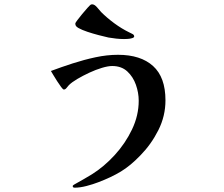

<svg xmlns="http://www.w3.org/2000/svg" viewBox="-20 -796 1040 890"><path d="M747 -331Q747 -438 689.5 -490Q632 -542 527 -542Q476 -542 422.5 -530.5Q369 -519 316.5 -502Q264 -485 216 -467Q219 -462 227 -448.5Q235 -435 245 -419.5Q255 -404 263.5 -392.5Q272 -381 276 -381Q283 -381 289 -389Q295 -397 299 -401Q313 -415 338.5 -430Q364 -445 394 -459Q424 -473 452.5 -481.5Q481 -490 500 -490Q543 -490 570 -465Q597 -440 610 -403Q623 -366 623 -329Q623 -261 592 -196Q561 -131 511.5 -77Q462 -23 406 12Q387 24 368 34.5Q349 45 330 56Q329 56 323 60Q317 64 317 66Q317 74 326 74Q351 74 381.5 66Q412 58 435 49Q496 26 540.5 -1Q585 -28 631 -76Q681 -127 714 -192.5Q747 -258 747 -331ZM602 -627Q602 -635 593 -639Q584 -643 579 -646Q544 -663 510 -688Q476 -713 449 -740Q442 -748 430 -762Q418 -776 407 -776Q404 -776 400 -774Q397 -772 385.5 -759.5Q374 -747 361 -731Q348 -715 338.5 -702.5Q329 -690 329 -687Q329 -679 333 -674.5Q337 -670 344 -666Q360 -657 385.5 -648.5Q411 -640 438 -633Q465 -626 483 -622Q501 -619 519 -617Q537 -615 555 -615Q559 -615 570.5 -615.5Q582 -616 592 -619Q602 -622 602 -627Z"/></svg>

Font: UoqMunThenKhung
Style: Regular
Weight: 400
Designer: Font-Kai, 金井和夫, 宇文滿月
Foundry: Kazuo Kanai, Moonlit Owen
Version: Version 1.197